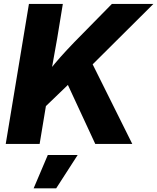

<svg xmlns="http://www.w3.org/2000/svg" viewBox="-20 -748 817 998"><path d="M162.6 -142.6 180.7 -307.6Q209.5 -348.1 236.6 -382.6Q263.7 -417 294.7 -451.9Q325.7 -486.8 366.2 -528.8L561.5 -727.5H777.3L411.1 -363.3L396.5 -367.7ZM9.8 0 130.4 -727.5H306.6L277.3 -548.8L242.2 -352.1L230.5 -268.1L186 0ZM475.1 0 330.6 -311.5 448.7 -439.5 667.5 0ZM154.8 231 228.5 57.6H383.8L272 231Z"/></svg>

Font: Inter 18pt ExtraBold
Style: Italic
Weight: 800
Italic angle: -9.3988°
Designer: Rasmus Andersson
Foundry: rsms
Version: Version 4.001;git-66647c0bb